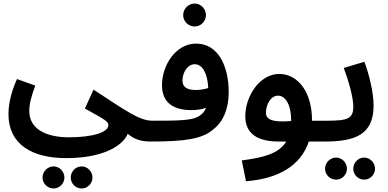

<svg xmlns="http://www.w3.org/2000/svg" viewBox="-20 -797 2197 1088"><path d="M834 5C877 5 903 -22 903 -56C903 -88 886 -113 844 -113C769 -113 693 -170 510 -289L461 -182C581 -116 594 -108 594 -87C594 -48 507 -19 371 -19C235 -19 146 -70 146 -167C146 -208 157 -251 180 -312L76 -349C37 -261 28 -196 28 -150C28 20 160 99 355 99C565 99 676 29 704 -39C739 -8 779 5 834 5ZM443 271C476 271 504 243 504 209C504 175 476 146 443 146C408 146 381 175 381 209C381 243 408 271 443 271ZM284 271C317 271 345 243 345 209C345 175 317 146 284 146C249 146 221 175 221 209C221 243 249 271 284 271Z M1083 -647C1118 -647 1147 -676 1147 -711C1147 -747 1118 -777 1083 -777C1047 -777 1018 -747 1018 -711C1018 -676 1047 -647 1083 -647ZM1190 -65C1244 -107 1276 -178 1276 -275C1276 -423 1216 -550 1091 -550C976 -550 898 -427 898 -315C898 -216 961 -173 1065 -173C1094 -173 1122 -177 1147 -186C1138 -161 1122 -146 1101 -135C1067 -117 1006 -112 844 -113L834 5C1028 5 1127 -9 1190 -65ZM1014 -340C1014 -389 1045 -433 1083 -433C1128 -433 1156 -381 1160 -298C1137 -291 1111 -287 1089 -287C1036 -287 1014 -307 1014 -340Z M1821 5C1864 5 1890 -22 1890 -56C1890 -88 1872 -113 1831 -113H1748V-118C1748 -271 1671 -378 1562 -378C1453 -378 1370 -254 1370 -138C1370 -34 1447 5 1559 5H1602C1560 74 1473 96 1350 112L1374 230C1560 216 1685 140 1730 5ZM1487 -159C1487 -202 1513 -255 1555 -255C1600 -255 1630 -199 1630 -115V-111C1508 -101 1487 -127 1487 -159Z M1821 5C1994 5 2097 -35 2097 -199C2097 -276 2070 -380 2045 -447L1928 -412C1955 -339 1982 -247 1982 -193C1982 -123 1949 -113 1831 -113ZM2044 221C2077 221 2105 193 2105 159C2105 125 2077 96 2044 96C2009 96 1982 125 1982 159C1982 193 2009 221 2044 221ZM1885 221C1918 221 1946 193 1946 159C1946 125 1918 96 1885 96C1850 96 1822 125 1822 159C1822 193 1850 221 1885 221Z"/></svg>

Font: Noto Sans Arabic UI Semi
Style: Regular
Weight: 600
Designer: Nadine Chahine - Monotype Design Team
Foundry: Monotype Imaging Inc.
Version: Version 1.900